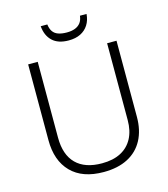

<svg xmlns="http://www.w3.org/2000/svg" viewBox="-131 -1013 985 1125"><g transform="rotate(-15 361.0 -450.5)"><path d="M629 -252Q629 -171 597.5 -112Q566 -53 505.5 -21.5Q445 10 359 10Q230 10 161.5 -60Q93 -130 93 -254V-714H151V-254Q151 -150 205 -96Q259 -42 362 -42Q430 -42 476.5 -66.5Q523 -91 547.5 -137Q572 -183 572 -248V-714H629ZM500 -911Q497 -873 479.5 -845.5Q462 -818 432 -803Q402 -788 360 -788Q296 -788 261.5 -820.5Q227 -853 222 -911H262Q265 -885 276.5 -868Q288 -851 309.5 -843.5Q331 -836 361 -836Q390 -836 411 -844Q432 -852 444.5 -868.5Q457 -885 460 -911Z"/></g></svg>

Font: Noto Sans Devanagari Light
Style: Regular
Weight: 300
Version: Version 2.003